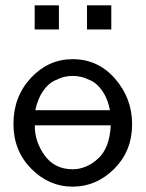

<svg xmlns="http://www.w3.org/2000/svg" viewBox="-20 -680 540 711"><path d="M29.8 -221.2Q29.8 -322.3 94.5 -391.6Q159.2 -460.9 249 -460.9Q343.3 -460.9 406.2 -388.4Q469.2 -315.9 469.2 -220.2Q469.2 -121.1 403.1 -54.9Q336.9 11.2 249 11.2Q161.1 11.2 95.5 -55.4Q29.8 -122.1 29.8 -221.2ZM108.4 -570.8V-660.2H198.2V-570.8ZM108.9 -215.8Q107.9 -156.7 145 -105Q182.1 -53.2 249 -53.2Q299.8 -53.2 343 -92.5Q386.2 -131.8 390.1 -215.8ZM110.8 -272H387.2Q379.4 -313 360.1 -341.6Q340.8 -370.1 317.9 -381.1Q294.9 -392.1 279.5 -395.5Q264.2 -398.9 249 -398.9Q233.9 -398.9 219 -395.5Q204.1 -392.1 181.2 -381.1Q158.2 -370.1 138.9 -342Q119.6 -314 110.8 -272ZM302.2 -570.8V-660.2H392.1V-570.8Z"/></svg>

Font: CMU Sans Serif
Style: Medium
Weight: 500
Version: Version 0.7.0